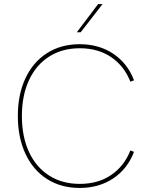

<svg xmlns="http://www.w3.org/2000/svg" viewBox="-20 -921 736 947"><path d="M68 -349Q68 -455 105.5 -535Q143 -615 212 -659Q281 -703 373 -703Q468 -703 538.5 -656Q609 -609 641 -525L623 -518Q593 -595 528.5 -639Q464 -683 373 -683Q287 -683 222.5 -642Q158 -601 123 -525.5Q88 -450 88 -349Q88 -247 123 -171.5Q158 -96 222.5 -55Q287 -14 373 -14Q464 -14 528.5 -58Q593 -102 623 -179L641 -172Q609 -88 538.5 -41Q468 6 373 6Q281 6 212 -38Q143 -82 105.5 -162.5Q68 -243 68 -349ZM464 -901H486L378 -762H359Z"/></svg>

Font: Hanken Grotesk Thin
Style: Regular
Weight: 100
Designer: Alfredo Marco Pradil
Foundry: Hanken Design Co.
Version: Version 3.014